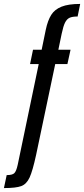

<svg xmlns="http://www.w3.org/2000/svg" viewBox="-99 -763 428 977"><path d="M-9 76 98 -437H54L69 -510H113L134 -612Q144 -659 161.5 -687Q179 -715 214 -729Q249 -743 309 -743L296 -679Q269 -679 255 -672.5Q241 -666 232 -648Q223 -630 215 -592L198 -510H260L244 -437H182L85 24Q67 107 51.5 140.5Q36 174 9 184Q-18 194 -79 194L-65 128Q-36 128 -26 118Q-16 108 -9 76Z"/></svg>

Font: Saira Ultra Condensed SemiBold
Style: Italic
Weight: 600
Width: 1
Italic angle: -12°
Designer: Hector Gatti with collaboration of the Omnibus-Type team
Foundry: Omnibus-Type
Version: Version 1.001; ttfautohint (v1.8)